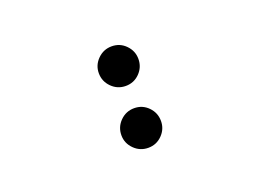

<svg xmlns="http://www.w3.org/2000/svg" viewBox="-76 -641 1151 834"><g transform="rotate(-20 500.0 -223.5)"><path d="M488 -275Q450 -275 423 -302Q396 -329 396 -367Q396 -404 423 -431Q450 -458 488 -458Q526 -458 552.5 -431Q579 -404 579 -367Q579 -329 552.5 -302Q526 -275 488 -275ZM488 11Q450 11 423 -16Q396 -43 396 -80Q396 -118 423 -145Q450 -172 488 -172Q526 -172 552.5 -145Q579 -118 579 -80Q579 -43 552.5 -16Q526 11 488 11Z"/></g></svg>

Font: Inconsolata UltraExpanded ExtraBold
Style: Regular
Weight: 800
Width: 9
Monospace: yes
Designer: Raph Levien, Cyreal, Brenton Simpson
Foundry: Raph Levien, Cyreal, Google
Version: Version 3.001; ttfautohint (v1.8.2.53-6de2)